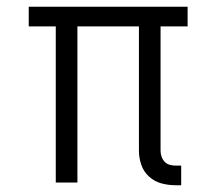

<svg xmlns="http://www.w3.org/2000/svg" viewBox="-20 -540 640 568"><path d="M500 8Q478 8 457.5 2.5Q437 -3 421 -17.5Q405 -32 398 -52.5Q391 -73 391 -94V-462H209V0H145V-462H65V-520H535V-462H455V-94Q455 -85 458 -76.5Q461 -68 467 -61.5Q473 -55 482 -52.5Q491 -50 500 -50H516V8Z"/></svg>

Font: Iosevka SS04 Light Extended
Style: Regular
Weight: 300
Width: 7
Monospace: yes
Designer: Belleve Invis
Foundry: Belleve Invis
Version: Version 19.0.0; ttfautohint (v1.8.4)